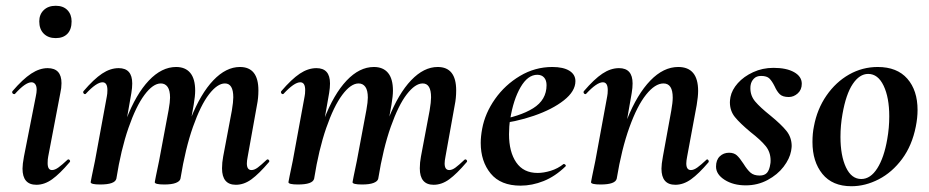

<svg xmlns="http://www.w3.org/2000/svg" viewBox="-20 -631 3219 665"><path d="M58 -47Q58 -62 63 -89L104 -297Q107 -311 107 -320Q107 -333 102 -339.5Q97 -346 89 -346Q68 -346 32 -306Q31 -305 29 -305Q25 -305 23 -308.5Q21 -312 23 -315Q59 -357 88 -376Q117 -395 145 -395Q193 -395 193 -343Q193 -326 189 -309L147 -89Q145 -80 145 -66Q145 -42 160 -42Q170 -42 182.5 -51Q195 -60 213 -77Q215 -79 217 -79Q220 -79 222 -75.5Q224 -72 221 -69Q187 -29 160.5 -10Q134 9 106 9Q58 9 58 -47ZM116 -557Q116 -581 131.5 -596Q147 -611 173 -611Q199 -611 213.5 -596Q228 -581 228 -557Q228 -529 213.5 -514Q199 -499 173 -499Q147 -499 131.5 -514.5Q116 -530 116 -557Z M749 -48Q749 -68 753 -89L783 -248Q788 -278 788 -294Q788 -342 759 -342Q733 -342 704 -304.5Q675 -267 648.5 -192Q622 -117 605 -12L587 -13Q606 -133 640.5 -220Q675 -307 719 -353Q763 -399 811 -399Q875 -399 875 -318Q875 -291 870 -267L838 -89Q835 -74 835 -65Q835 -42 851 -42Q861 -42 872.5 -50.5Q884 -59 903 -77Q905 -79 907 -79Q910 -79 912 -75.5Q914 -72 911 -69Q877 -29 851 -10Q825 9 797 9Q749 9 749 -48ZM294 0 298 -21Q308 -68 309 -74L350 -297Q352 -306 352 -319Q352 -346 335 -346Q314 -346 277 -306Q276 -305 274 -305Q271 -305 269 -308.5Q267 -312 269 -315Q305 -357 333.5 -376Q362 -395 391 -395Q438 -395 438 -342Q438 -327 435 -309L383 -12Q378 8 327 8Q294 8 294 0ZM516 0 520 -21Q530 -68 531 -74L564 -250Q569 -278 569 -293Q569 -318 560.5 -330Q552 -342 537 -342Q510 -342 480.5 -302.5Q451 -263 425 -188Q399 -113 383 -12L365 -13Q384 -131 417.5 -218Q451 -305 495.5 -352Q540 -399 590 -399Q622 -399 639 -378.5Q656 -358 656 -317Q656 -299 651 -269L605 -12Q603 -3 589 2.5Q575 8 549 8Q516 8 516 0Z M1434 -48Q1434 -68 1438 -89L1468 -248Q1473 -278 1473 -294Q1473 -342 1444 -342Q1418 -342 1389 -304.5Q1360 -267 1333.5 -192Q1307 -117 1290 -12L1272 -13Q1291 -133 1325.5 -220Q1360 -307 1404 -353Q1448 -399 1496 -399Q1560 -399 1560 -318Q1560 -291 1555 -267L1523 -89Q1520 -74 1520 -65Q1520 -42 1536 -42Q1546 -42 1557.5 -50.5Q1569 -59 1588 -77Q1590 -79 1592 -79Q1595 -79 1597 -75.5Q1599 -72 1596 -69Q1562 -29 1536 -10Q1510 9 1482 9Q1434 9 1434 -48ZM979 0 983 -21Q993 -68 994 -74L1035 -297Q1037 -306 1037 -319Q1037 -346 1020 -346Q999 -346 962 -306Q961 -305 959 -305Q956 -305 954 -308.5Q952 -312 954 -315Q990 -357 1018.5 -376Q1047 -395 1076 -395Q1123 -395 1123 -342Q1123 -327 1120 -309L1068 -12Q1063 8 1012 8Q979 8 979 0ZM1201 0 1205 -21Q1215 -68 1216 -74L1249 -250Q1254 -278 1254 -293Q1254 -318 1245.5 -330Q1237 -342 1222 -342Q1195 -342 1165.5 -302.5Q1136 -263 1110 -188Q1084 -113 1068 -12L1050 -13Q1069 -131 1102.5 -218Q1136 -305 1180.5 -352Q1225 -399 1275 -399Q1307 -399 1324 -378.5Q1341 -358 1341 -317Q1341 -299 1336 -269L1290 -12Q1288 -3 1274 2.5Q1260 8 1234 8Q1201 8 1201 0Z M1645 -136Q1645 -158 1650 -185Q1660 -239 1694.5 -288Q1729 -337 1781 -368Q1833 -399 1893 -399Q1931 -399 1952 -386Q1973 -373 1973 -350Q1973 -315 1933 -283.5Q1893 -252 1829 -230Q1765 -208 1696 -201L1698 -214Q1780 -227 1826.5 -256Q1873 -285 1873 -336Q1873 -353 1864.5 -362.5Q1856 -372 1841 -372Q1808 -372 1783 -329Q1758 -286 1747 -218Q1743 -194 1743 -166Q1743 -105 1768 -68.5Q1793 -32 1842 -32Q1863 -32 1887.5 -39.5Q1912 -47 1932 -63H1933Q1936 -63 1938.5 -60Q1941 -57 1939 -55Q1903 -20 1863 -4Q1823 12 1783 12Q1714 12 1679.5 -30Q1645 -72 1645 -136Z M2271 -47Q2271 -62 2276 -89L2305 -248Q2310 -276 2310 -293Q2310 -342 2278 -342Q2249 -342 2218 -303.5Q2187 -265 2160 -190Q2133 -115 2116 -12L2098 -13Q2117 -131 2152 -218Q2187 -305 2232.5 -352Q2278 -399 2329 -399Q2398 -399 2398 -316Q2398 -297 2393 -267L2360 -89Q2357 -74 2357 -65Q2357 -42 2373 -42Q2383 -42 2395.5 -51Q2408 -60 2426 -77Q2428 -79 2429 -79Q2432 -79 2434 -75.5Q2436 -72 2434 -69Q2400 -29 2373.5 -10Q2347 9 2319 9Q2271 9 2271 -47ZM2027 0 2031 -21Q2041 -68 2042 -74L2083 -297Q2085 -306 2085 -319Q2085 -346 2068 -346Q2047 -346 2010 -306Q2009 -305 2007 -305Q2004 -305 2002 -308.5Q2000 -312 2002 -315Q2038 -357 2066.5 -376Q2095 -395 2124 -395Q2171 -395 2171 -342Q2171 -327 2168 -309L2116 -12Q2111 8 2060 8Q2027 8 2027 0Z M2460 -54Q2460 -77 2473 -89.5Q2486 -102 2505 -102Q2522 -102 2532 -93Q2542 -84 2555 -64Q2568 -43 2579.5 -33Q2591 -23 2611 -23Q2628 -23 2636.5 -32.5Q2645 -42 2648 -63Q2649 -67 2649 -75Q2649 -104 2632 -125Q2615 -146 2579 -174Q2543 -204 2525.5 -225.5Q2508 -247 2508 -277Q2508 -283 2510 -295Q2515 -320 2535.5 -343Q2556 -366 2588.5 -381Q2621 -396 2659 -396Q2704 -396 2730.5 -381Q2757 -366 2757 -341Q2757 -320 2743 -307.5Q2729 -295 2712 -295Q2691 -295 2681 -304.5Q2671 -314 2663 -332Q2654 -350 2645 -359Q2636 -368 2616 -368Q2600 -368 2591 -358.5Q2582 -349 2580 -337Q2579 -333 2579 -325Q2579 -299 2596 -279Q2613 -259 2648 -231Q2686 -200 2704 -177.5Q2722 -155 2722 -125Q2722 -120 2720 -108Q2715 -81 2694 -53.5Q2673 -26 2638.5 -7.5Q2604 11 2563 11Q2520 11 2490 -8Q2460 -27 2460 -54Z M2794 -139Q2794 -169 2799 -193Q2810 -253 2842.5 -300Q2875 -347 2921 -373Q2967 -399 3020 -399Q3087 -399 3122.5 -358.5Q3158 -318 3158 -250Q3158 -223 3152 -193Q3139 -127 3104.5 -80.5Q3070 -34 3023.5 -10Q2977 14 2929 14Q2863 14 2828.5 -28.5Q2794 -71 2794 -139ZM3053 -149Q3060 -188 3060 -228Q3060 -293 3040.5 -334Q3021 -375 2987 -375Q2957 -375 2933.5 -340Q2910 -305 2898 -236Q2891 -197 2891 -157Q2891 -92 2910 -51.5Q2929 -11 2963 -11Q2995 -11 3018.5 -48Q3042 -85 3053 -149Z"/></svg>

Font: Cormorant Infant
Style: Bold Italic
Weight: 700
Italic angle: -10°
Designer: Christian Thalmann (Catharsis Fonts)
Foundry: Catharsis Fonts
Version: Version 4.000